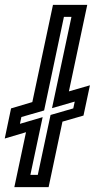

<svg xmlns="http://www.w3.org/2000/svg" viewBox="-62 -770 390 790"><path d="M-3 0 45 -226 -42.5 -200 -16.5 -324 71 -350 156 -750H297L221.5 -394L308 -419L281.5 -294.5L195 -269.5L138 0ZM63 -50.5H93.5L146 -297L239.5 -324L245.5 -352L152 -325L232 -700.5H201L119.5 -315.5L26 -288.5L20 -260.5L113.5 -288Z"/></svg>

Font: Tourney Thin SemiBold
Style: Italic
Weight: 600
Italic angle: -12°
Version: Version 1.015